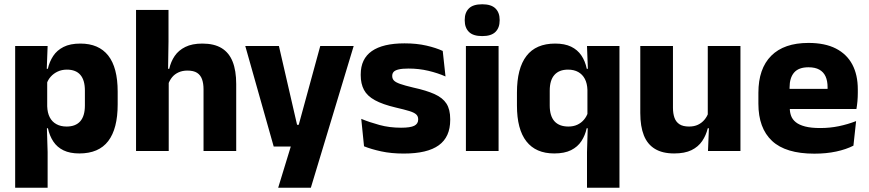

<svg xmlns="http://www.w3.org/2000/svg" viewBox="-20 -707 4068 899"><path d="M351.5 11.5Q307.5 11.5 277.5 -3Q247.5 -17.5 229.8 -44.2Q212 -71 204.5 -106.5H165L201 -209.5Q202 -179 212.8 -158Q223.5 -137 243.8 -125.8Q264 -114.5 292 -114.5Q334 -114.5 355.8 -139.2Q377.5 -164 377.5 -213V-283Q377.5 -332 356.2 -356.5Q335 -381 293 -381Q269.5 -381 250.2 -372Q231 -363 217.8 -348.2Q204.5 -333.5 198.5 -314.5L163.5 -385H204Q211.5 -418 229 -444.8Q246.5 -471.5 277.5 -487.2Q308.5 -503 356.5 -503Q442.5 -503 486.8 -446.8Q531 -390.5 531 -278V-218Q531 -104.5 486.8 -46.5Q442.5 11.5 351.5 11.5ZM51 172V-491.5H203L198 -359L201 -341.5V-152.5L199 -126.5L203 5V172Z M933 0V-289Q933 -316 926 -335.8Q919 -355.5 902.8 -366Q886.5 -376.5 857.5 -376.5Q834 -376.5 816 -368.2Q798 -360 786.2 -345.8Q774.5 -331.5 768 -313.5L737 -385H772.5Q780 -418.5 798 -445Q816 -471.5 847.8 -487.2Q879.5 -503 927.5 -503Q982.5 -503 1017.5 -481.8Q1052.5 -460.5 1069.2 -418.5Q1086 -376.5 1086 -313.5V0ZM617 0V-660.5H769V-513.5L766.5 -351.5L770 -339.5V0Z M1451 -122.5 1369 -87 1479.5 -491.5H1636L1435.5 172H1282.5L1359 -78L1431 -21H1261.5L1128.5 -491.5H1286L1371 -122.5Z M1870.5 12Q1812 12 1765 1.8Q1718 -8.5 1684.5 -22L1671.5 -150.5Q1710 -134.5 1756.8 -121.8Q1803.5 -109 1858 -109Q1901.5 -109 1919.8 -118.2Q1938 -127.5 1938 -147V-149Q1938 -162.5 1928.8 -171.2Q1919.5 -180 1896.8 -187Q1874 -194 1833 -203.5Q1771.5 -218 1735.5 -237.8Q1699.5 -257.5 1684.2 -286.2Q1669 -315 1669 -354.5V-358.5Q1669 -431.5 1721 -467.8Q1773 -504 1874 -504Q1931 -504 1976.5 -493.5Q2022 -483 2053 -468.5L2066 -349Q2030 -365 1985.8 -375.5Q1941.5 -386 1893 -386Q1863.5 -386 1846.8 -382Q1830 -378 1823.2 -370.5Q1816.5 -363 1816.5 -352V-350.5Q1816.5 -338.5 1824.5 -330Q1832.5 -321.5 1853.8 -314Q1875 -306.5 1915 -297Q1977 -283.5 2015 -266.2Q2053 -249 2070.5 -221.8Q2088 -194.5 2088 -149.5V-145Q2088 -65.5 2034.5 -26.8Q1981 12 1870.5 12Z M2161.5 0V-491.5H2314.5V0ZM2238 -538Q2195 -538 2175.5 -557.8Q2156 -577.5 2156 -611V-614.5Q2156 -648 2175.5 -667.5Q2195 -687 2238 -687Q2280 -687 2299.8 -667.5Q2319.5 -648 2319.5 -614.5V-611Q2319.5 -577 2299.8 -557.5Q2280 -538 2238 -538Z M2575 11.5Q2489 11.5 2444.8 -45Q2400.5 -101.5 2400.5 -213V-273.5Q2400.5 -387 2445 -445Q2489.5 -503 2579.5 -503Q2624 -503 2654 -488.5Q2684 -474 2702 -447.5Q2720 -421 2727.5 -385H2769L2730.5 -286Q2729.5 -316.5 2718.5 -337.5Q2707.5 -358.5 2687.5 -369.8Q2667.5 -381 2639.5 -381Q2598 -381 2576 -356.2Q2554 -331.5 2554 -282.5V-213Q2554 -164 2576.2 -139.2Q2598.5 -114.5 2641.5 -114.5Q2665 -114.5 2683.2 -123Q2701.5 -131.5 2714.2 -146.5Q2727 -161.5 2733 -180.5L2770 -106.5H2727Q2720 -73.5 2702.5 -46.5Q2685 -19.5 2654 -4Q2623 11.5 2575 11.5ZM2728.5 172V5L2732.5 -127L2730.5 -150V-348.5L2733 -373L2728.5 -491.5H2880.5V172Z M3131 -491.5V-202.5Q3131 -175.5 3138 -155.8Q3145 -136 3161.5 -125.2Q3178 -114.5 3206.5 -114.5Q3230.5 -114.5 3248.2 -123Q3266 -131.5 3278.2 -146Q3290.5 -160.5 3296.5 -178L3320 -106.5H3294Q3286 -73.5 3267.8 -46.5Q3249.5 -19.5 3217.8 -4Q3186 11.5 3136.5 11.5Q3082 11.5 3046.8 -9.8Q3011.5 -31 2994.8 -73Q2978 -115 2978 -178V-491.5ZM3447 -491.5V0H3295L3300 -123L3294 -137V-491.5Z M3793 12.5Q3659 12.5 3595 -47.2Q3531 -107 3531 -221.5V-272.5Q3531 -385.5 3591 -445.8Q3651 -506 3765.5 -506Q3842.5 -506 3893.8 -479.8Q3945 -453.5 3970.8 -405Q3996.5 -356.5 3996.5 -288.5V-272Q3996.5 -253 3994.8 -233.2Q3993 -213.5 3990 -196.5H3852Q3854 -225.5 3854.5 -251.2Q3855 -277 3855 -298Q3855 -328.5 3845.5 -349.2Q3836 -370 3816.2 -381Q3796.5 -392 3765.5 -392Q3719.5 -392 3698.2 -367.2Q3677 -342.5 3677 -297V-252L3678 -235.5V-200.5Q3678 -181.5 3684.2 -164.5Q3690.5 -147.5 3706.2 -134.8Q3722 -122 3749.8 -114.8Q3777.5 -107.5 3820.5 -107.5Q3866 -107.5 3908 -116.2Q3950 -125 3988.5 -140L3976 -25Q3942 -7.5 3895.5 2.5Q3849 12.5 3793 12.5ZM3612 -196.5V-291H3959V-196.5Z"/></svg>

Font: Anek Tamil Medium
Style: Bold
Weight: 700
Version: Version 1.003